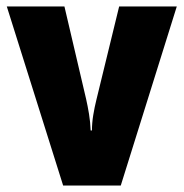

<svg xmlns="http://www.w3.org/2000/svg" viewBox="-20 -573 567 593"><path d="M175 0 1 -553H179L246 -267Q251 -245 255 -220.5Q259 -196 260 -170H264Q264 -193 268 -217.5Q272 -242 278 -266L348 -553H526L353 0Z"/></svg>

Font: Noto Sans Myanmar UI Condensed Black
Style: Regular
Weight: 900
Width: 3
Designer: Monotype Design Team
Foundry: Monotype Imaging Inc.
Version: Version 2.103; ttfautohint (v1.8.4.7-5d5b)